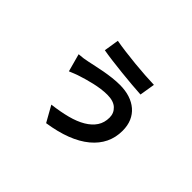

<svg xmlns="http://www.w3.org/2000/svg" viewBox="-134 -891 1223 1223"><g transform="rotate(45 478.0 -279.0)"><path d="M636 -243Q636 -283 607.5 -309.5Q579 -336 523 -336Q496 -336 467 -332Q438 -328 410 -321.5Q382 -315 357.5 -308Q333 -301 315 -295Q298 -290 277 -281.5Q256 -273 244 -268L211 -389Q231 -390 252 -393Q273 -396 290 -400Q310 -404 339 -410.5Q368 -417 401 -423Q434 -429 468.5 -433Q503 -437 535 -437Q585 -437 625 -424Q665 -411 694 -386Q723 -361 738.5 -325Q754 -289 754 -242Q754 -121 657 -40.5Q560 40 375 68L315 -39Q389 -48 448 -63.5Q507 -79 549 -104Q591 -129 613.5 -163Q636 -197 636 -243ZM327 -626Q365 -619 412 -613Q459 -607 508.5 -602Q558 -597 605 -594Q652 -591 688 -590L671 -486Q637 -488 588.5 -492Q540 -496 489 -501.5Q438 -507 390.5 -513Q343 -519 311 -525Z"/></g></svg>

Font: Kinto Sans
Style: Bold
Weight: 700
Designer: Authors: Ryoko NISHIZUKA  (kana & ideographs); Paul D. Hunt (Latin, Greek & Cyrillic); Wenlong ZHANG  (bopomofo); Sandol
Foundry: Adobe Systems Incorporated, ookami Inc.
Version: Version 0.001